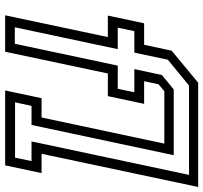

<svg xmlns="http://www.w3.org/2000/svg" viewBox="-42 -748 790 746"><g transform="rotate(90 353.0 -375.0)"><path d="M39.5 0 124 -399H40.5L70.5 -540H154L177 -647L301.5 -750H706.5L577.5 -141.5H652.5L622.5 0H331.5L361.5 -141.5H436.5L538 -618.5H334.5L307.5 -596L295.5 -540H383.5L353.5 -399H265.5L181 0ZM86 -37.5H150L235 -437.5H325L338.5 -502H248.5L271.5 -609L327.5 -655H583L465.5 -102.5H391.5L377.5 -38.5H592.5L606 -102.5H529.5L659.5 -714.5H312.5L212 -632L184.5 -502H101L87.5 -437.5H171Z"/></g></svg>

Font: Tourney Condensed Regular
Style: Italic
Weight: 400
Width: 3
Italic angle: -12°
Designer: Tyler Finck
Foundry: Etcetera Type Co
Version: Version 1.010; ttfautohint (v1.8.3)